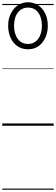

<svg xmlns="http://www.w3.org/2000/svg" viewBox="-20 -1110 494 1695"><path d="M228 -675Q175 -675 135.5 -701.5Q96 -728 74 -775.5Q52 -823 52 -883Q52 -928 65.5 -966Q79 -1004 102.5 -1031.5Q126 -1059 158 -1074.5Q190 -1090 228 -1090Q278 -1090 317.5 -1063.5Q357 -1037 379.5 -990Q402 -943 402 -883Q402 -837 389 -799.5Q376 -762 353 -733.5Q330 -705 298.5 -690Q267 -675 228 -675ZM228 -722Q256 -722 278.5 -733.5Q301 -745 317 -766.5Q333 -788 341.5 -817.5Q350 -847 350 -883Q350 -955 317.5 -999Q285 -1043 228 -1043Q199 -1043 176.5 -1031.5Q154 -1020 137.5 -999Q121 -978 112.5 -948.5Q104 -919 104 -883Q104 -811 137 -766.5Q170 -722 228 -722ZM0 555H454V565H0ZM0 -20H454V0H0ZM0 -505H454V-500H0ZM0 -1075H454V-1065H0Z"/></svg>

Font: Playwrite AR Guides
Style: Regular
Weight: 400
Designer: Veronika Burian, José Scaglione
Foundry: TypeTogether
Version: Version 1.003